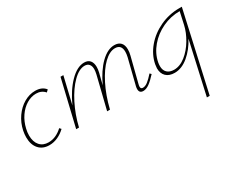

<svg xmlns="http://www.w3.org/2000/svg" viewBox="-95 -796 1805 1471"><g transform="rotate(-30 808.0 -61.0)"><path d="M273 -390Q230 -390 189 -365.5Q148 -341 117.5 -296.5Q87 -252 74 -195Q67 -167 67 -138Q67 -82 95 -50Q123 -18 172 -18Q206 -18 237.5 -32.5Q269 -47 295 -72L308 -58Q278 -29 241.5 -12.5Q205 4 167 4Q108 4 74.5 -34Q41 -72 41 -137Q41 -164 47 -194Q60 -256 95 -306Q130 -356 178 -384Q226 -412 278 -412Q338 -412 368 -373L350 -356Q321 -390 273 -390Z M1116 -77Q1080 -37 1051.5 -16.5Q1023 4 997 4Q962 4 962 -32Q962 -43 965 -56L1021 -280Q1027 -306 1027 -326Q1027 -389 971 -389Q923 -389 872 -340Q821 -291 776 -202.5Q731 -114 703 0H678L748 -285Q754 -311 754 -329Q754 -358 740.5 -373.5Q727 -389 702 -389Q653 -389 598.5 -335Q544 -281 498.5 -191.5Q453 -102 429 0H404L501 -408H526L470 -172Q519 -280 584 -346Q649 -412 711 -412Q745 -412 762 -391.5Q779 -371 779 -335Q779 -314 773 -288L748 -189Q797 -294 857.5 -353Q918 -412 978 -412Q1014 -412 1033.5 -391.5Q1053 -371 1053 -332Q1053 -307 1046 -280L990 -59Q987 -47 987 -39Q987 -19 1006 -19Q1027 -19 1049.5 -36Q1072 -53 1104 -89Z M1574 -408 1418 290H1393L1496 -171Q1456 -95 1397 -45.5Q1338 4 1275 4Q1227 4 1200 -22Q1173 -48 1173 -94Q1173 -103 1177 -129Q1192 -205 1246 -269Q1300 -333 1380.5 -370.5Q1461 -408 1551 -408ZM1519 -278 1543 -387Q1463 -387 1390.5 -353Q1318 -319 1268 -260Q1218 -201 1204 -129Q1201 -113 1201 -97Q1201 -60 1222.5 -39.5Q1244 -19 1283 -19Q1335 -19 1384.5 -58.5Q1434 -98 1470 -158.5Q1506 -219 1519 -278Z"/></g></svg>

Font: Ysabeau Extralight
Style: Italic
Weight: 200
Italic angle: -12°
Designer: Christian Thalmann (Catharsis Fonts)
Version: Version 0.003